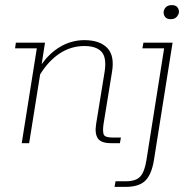

<svg xmlns="http://www.w3.org/2000/svg" viewBox="-20 -560 754 751"><path d="M65 0 124 -371H39L42 -393H156L143 -309Q172 -350 212 -375Q258 -403 310 -403Q370 -403 399.5 -372.5Q429 -342 418 -278L385 -75Q381 -47 385.5 -34.5Q390 -22 420 -22H453L449 0H414Q375 0 362.5 -19Q350 -38 356 -75L389 -278Q398 -334 377.5 -357Q357 -380 310 -380Q257 -380 212 -350Q169 -321 137 -269L94 0ZM428 171 432 149H473Q512 149 529 130Q546 111 553 65L622 -371H537L541 -393H655L582 67Q573 122 548.5 146.5Q524 171 471 171ZM648 -485Q633 -485 626.5 -493Q620 -501 620 -511Q620 -522 628 -531Q636 -540 652 -540Q667 -540 673.5 -532Q680 -524 680 -513Q680 -505 672 -495Q664 -485 648 -485Z"/></svg>

Font: Rokkitt SemiBold Thin
Style: Italic
Weight: 250
Italic angle: -9°
Version: Version 3.103